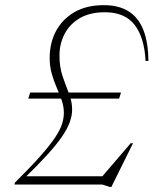

<svg xmlns="http://www.w3.org/2000/svg" viewBox="-20 -715 606 744"><path d="M449 -356.5 441.5 -333H89.5L97 -356.5ZM72.5 -32H395.5L369.5 -23.5L486.5 -160H495.5L411.5 9.5H405.5L376 0H36L38 -7.5Q100 -69 137.5 -111.5Q175 -154 194.5 -183.8Q214 -213.5 220.8 -235.8Q227.5 -258 227.5 -278Q227.5 -302 219.2 -325.8Q211 -349.5 200 -374.8Q189 -400 180.8 -428.5Q172.5 -457 172.5 -490.5Q172.5 -548.5 197 -594.5Q221.5 -640.5 268.2 -667.8Q315 -695 382 -695Q440.5 -695 478.5 -671Q516.5 -647 535.5 -599Q554.5 -551 555 -479H544Q539.5 -569.5 501.8 -618.5Q464 -667.5 386.5 -667.5Q328.5 -667.5 289.5 -644.8Q250.5 -622 230.5 -583.8Q210.5 -545.5 210.5 -500Q210.5 -454 222.8 -418.8Q235 -383.5 247.2 -352.8Q259.5 -322 259.5 -290Q259.5 -267 250.2 -241.5Q241 -216 219.8 -185Q198.5 -154 162 -114Q125.5 -74 71 -21Z"/></svg>

Font: Newsreader 36pt ExtraLight
Style: Italic
Weight: 250
Italic angle: -17°
Designer: Hugues Gentile
Foundry: Production Type
Version: Version 1.003